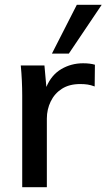

<svg xmlns="http://www.w3.org/2000/svg" viewBox="-20 -775 441 795"><path d="M72 0V-379Q72 -409 70.5 -441Q69 -473 66 -504H164L172 -415Q193 -465 234 -489Q275 -513 324 -513Q353 -513 373 -507L372 -417Q356 -423 342.5 -425Q329 -427 312 -427Q267 -427 236.5 -407.5Q206 -388 190 -355Q174 -322 174 -284V0ZM195 -553 298 -755H401L265 -553Z"/></svg>

Font: Mulish SemiBold
Style: Regular
Weight: 600
Designer: Vernon Adams
Foundry: Vernon Adams
Version: Version 3.603; ttfautohint (v1.8.3)